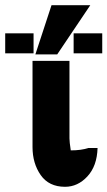

<svg xmlns="http://www.w3.org/2000/svg" viewBox="-86 -707 413 738"><path d="M-66 -502V-579H43V-502ZM197 -502V-579H307V-502ZM50 -498 112 -687H261L134 -498ZM39 -142V-473H181V-177V-175Q181 -162 186 -129Q226 -129 253 -138H289Q287 -69 250 -29Q213 11 164 11Q102 11 70.5 -34Q39 -79 39 -142Z"/></svg>

Font: Coval
Style: Heavy
Weight: 900
Foundry: Context Ltd
Version: Version 001.000